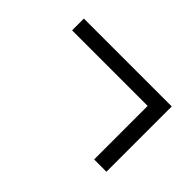

<svg xmlns="http://www.w3.org/2000/svg" viewBox="-58 -513 530 530"><g transform="rotate(45 207.5 -247.5)"><path d="M375 -375H32V-329H327V-120H375Z"/></g></svg>

Font: Noto Sans UI Condensed Light
Style: Regular
Weight: 300
Width: 3
Designer: Monotype Design Team
Foundry: Monotype Imaging Inc.
Version: Version 1.901